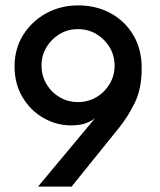

<svg xmlns="http://www.w3.org/2000/svg" viewBox="-20 -692 594 712"><path d="M121 0 334 -255.5Q324.5 -245.5 301.5 -236.2Q278.5 -227 244 -227Q190 -227 141.8 -254.2Q93.5 -281.5 63.8 -331Q34 -380.5 34 -446Q34 -511.5 66 -562.5Q98 -613.5 151.5 -642.8Q205 -672 270 -672Q336 -672 389.2 -643.5Q442.5 -615 474 -562.5Q505.5 -510 505.5 -439Q505.5 -363.5 480 -311.2Q454.5 -259 420.5 -217L245.5 0ZM269 -313.5Q306.5 -313.5 337.2 -331.5Q368 -349.5 386.5 -380.5Q405 -411.5 405 -448.5Q405 -486 386.5 -516.8Q368 -547.5 337.2 -565.8Q306.5 -584 269 -584Q232 -584 201.2 -565.8Q170.5 -547.5 152.2 -516.8Q134 -486 134 -448.5Q134 -411.5 152.2 -380.5Q170.5 -349.5 201.2 -331.5Q232 -313.5 269 -313.5Z"/></svg>

Font: League Spartan Thin Medium
Style: Regular
Weight: 500
Version: Version 2.002